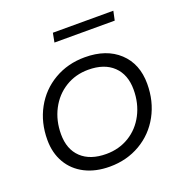

<svg xmlns="http://www.w3.org/2000/svg" viewBox="-126 -805 879 922"><g transform="rotate(-20 313.5 -344.0)"><path d="M42 -218Q42 -307 81 -378Q120 -449 189.5 -489.5Q259 -530 346 -530Q456 -530 520.5 -470Q585 -410 585 -308Q585 -219 546 -147.5Q507 -76 437.5 -35.5Q368 5 281 5Q209 5 155 -22.5Q101 -50 71.5 -100.5Q42 -151 42 -218ZM514 -304Q514 -381 468.5 -424.5Q423 -468 341 -468Q276 -468 224 -436Q172 -404 142.5 -347.5Q113 -291 113 -221Q113 -144 158.5 -101Q204 -58 286 -58Q351 -58 403 -89.5Q455 -121 484.5 -177.5Q514 -234 514 -304ZM243 -693H552L542 -646H234Z"/></g></svg>

Font: Idrija
Style: Italic
Weight: 400
Italic angle: -11.3°
Designer: Julieta Ulanovsky
Foundry: Julieta Ulanovsky
Version: Version 7.200